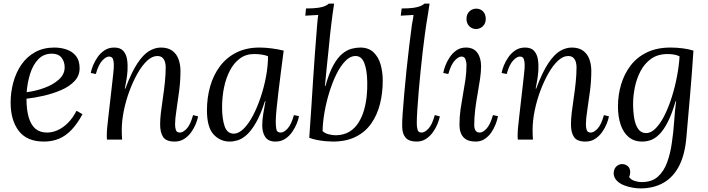

<svg xmlns="http://www.w3.org/2000/svg" viewBox="-20 -775 3931 1066"><path d="M282 -511Q318 -511 350 -500Q382 -489 402 -464Q422 -439 422 -396Q422 -355 394 -325Q366 -295 321 -275.5Q276 -256 225 -244Q174 -232 127 -227Q127 -165 139.5 -123Q152 -81 177 -60Q202 -39 241 -39Q270 -39 299.5 -52Q329 -65 356 -91.5Q383 -118 405 -160L438 -141Q410 -89 378 -55Q346 -21 308 -5Q270 11 224 11Q129 11 84 -48.5Q39 -108 39 -205Q39 -263 54 -318Q69 -373 99 -416.5Q129 -460 175 -485.5Q221 -511 282 -511ZM268 -477Q222 -477 192.5 -446Q163 -415 147.5 -366Q132 -317 128 -263Q181 -270 229 -288Q277 -306 308 -334.5Q339 -363 339 -401Q339 -433 321.5 -455Q304 -477 268 -477Z M950 11Q903 11 886 -14Q869 -39 869 -85Q869 -113 873.5 -151Q878 -189 884.5 -232Q891 -275 895.5 -319Q900 -363 900 -403Q900 -415 896.5 -429Q893 -443 883 -453.5Q873 -464 853 -464Q825 -464 797 -438Q769 -412 744 -368Q719 -324 699 -270.5Q679 -217 667.5 -160.5Q656 -104 656 -53Q656 -38 656.5 -25.5Q657 -13 658 0H574Q573 -7 573 -12.5Q573 -18 573 -26Q573 -43 575 -65.5Q577 -88 581.5 -125.5Q586 -163 593 -226Q600 -285 603.5 -318Q607 -351 609 -368.5Q611 -386 611.5 -395.5Q612 -405 612 -416Q612 -434 607 -447.5Q602 -461 585 -461Q569 -461 548 -439Q527 -417 512 -364L484 -370Q487 -388 496.5 -411.5Q506 -435 522 -458Q538 -481 561 -496Q584 -511 614 -511Q648 -511 664.5 -492.5Q681 -474 685.5 -445Q690 -416 688 -383Q686 -355 681.5 -329Q677 -303 673 -283H676Q710 -374 743 -423.5Q776 -473 808.5 -492Q841 -511 873 -511Q913 -511 937 -493Q961 -475 971.5 -445.5Q982 -416 982 -381Q982 -326 974.5 -268.5Q967 -211 959.5 -162.5Q952 -114 952 -85Q952 -67 956.5 -53Q961 -39 979 -39Q996 -39 1016.5 -60.5Q1037 -82 1052 -136L1080 -129Q1077 -112 1067.5 -88Q1058 -64 1042 -41.5Q1026 -19 1003 -4Q980 11 950 11Z M1421 -511Q1451 -511 1487 -506.5Q1523 -502 1555 -494Q1547 -434 1539.5 -374.5Q1532 -315 1525.5 -261.5Q1519 -208 1515 -165.5Q1511 -123 1511 -99Q1511 -79 1514 -59Q1517 -39 1539 -39Q1556 -39 1576.5 -61Q1597 -83 1612 -136L1640 -130Q1637 -112 1627.5 -88.5Q1618 -65 1602 -42Q1586 -19 1563 -4Q1540 11 1510 11Q1470 11 1453 -14Q1436 -39 1436 -79Q1436 -108 1441.5 -142Q1447 -176 1454 -213H1451Q1427 -139 1401.5 -94.5Q1376 -50 1350.5 -27Q1325 -4 1301 3.5Q1277 11 1256 11Q1202 11 1165.5 -29Q1129 -69 1129 -163Q1129 -233 1147 -296Q1165 -359 1201.5 -407.5Q1238 -456 1293 -483.5Q1348 -511 1421 -511ZM1390 -475Q1345 -475 1311.5 -450Q1278 -425 1256 -382.5Q1234 -340 1223.5 -287.5Q1213 -235 1213 -180Q1213 -116 1227 -74.5Q1241 -33 1278 -33Q1305 -33 1332.5 -60Q1360 -87 1384 -132.5Q1408 -178 1427 -234.5Q1446 -291 1457 -350Q1468 -409 1468 -463Q1453 -469 1433 -472Q1413 -475 1390 -475Z M1835 -755Q1831 -727 1826.5 -696.5Q1822 -666 1819 -637.5Q1816 -609 1813 -586Q1809 -542 1804 -496Q1799 -450 1794 -400.5Q1789 -351 1784 -298H1787Q1807 -370 1831 -413Q1855 -456 1881 -477Q1907 -498 1932.5 -504.5Q1958 -511 1980 -511Q2026 -511 2053.5 -485Q2081 -459 2093 -417.5Q2105 -376 2105 -327Q2105 -258 2089.5 -197Q2074 -136 2041 -89Q2008 -42 1955 -15.5Q1902 11 1828 11Q1812 11 1789 9Q1766 7 1742 2.5Q1718 -2 1697 -10Q1704 -108 1709 -186Q1714 -264 1718.5 -335Q1723 -406 1728.5 -479Q1734 -552 1741 -639Q1743 -665 1744 -672Q1745 -679 1747 -692Q1729 -691 1711 -690Q1693 -689 1675 -688L1679 -728Q1723 -728 1748 -732Q1773 -736 1785.5 -742Q1798 -748 1806 -755ZM1951 -464Q1923 -463 1896.5 -435.5Q1870 -408 1848 -363.5Q1826 -319 1809 -264.5Q1792 -210 1782 -153.5Q1772 -97 1771 -47Q1783 -35 1804.5 -29.5Q1826 -24 1845 -24Q1889 -25 1919.5 -43.5Q1950 -62 1970 -93.5Q1990 -125 2001 -163.5Q2012 -202 2016 -242Q2020 -282 2019 -319Q2018 -387 2002 -426.5Q1986 -466 1951 -464Z M2365 -755Q2362 -730 2356.5 -699Q2351 -668 2346.5 -638Q2342 -608 2339 -585Q2333 -543 2327 -489.5Q2321 -436 2315 -378.5Q2309 -321 2304.5 -266Q2300 -211 2297 -165.5Q2294 -120 2294 -91Q2294 -72 2298 -55.5Q2302 -39 2321 -39Q2338 -39 2358.5 -60.5Q2379 -82 2394 -136L2422 -129Q2419 -112 2409.5 -88Q2400 -64 2384 -41.5Q2368 -19 2345.5 -4Q2323 11 2293 11Q2252 11 2233 -9.5Q2214 -30 2213 -70Q2212 -95 2215.5 -144Q2219 -193 2224.5 -255.5Q2230 -318 2237 -386.5Q2244 -455 2252 -520Q2260 -585 2267 -638Q2272 -665 2273.5 -673.5Q2275 -682 2276 -692Q2258 -691 2240.5 -690Q2223 -689 2205 -688L2210 -728Q2254 -728 2278.5 -732Q2303 -736 2316 -742Q2329 -748 2337 -755Z M2567 -511Q2609 -511 2630 -482.5Q2651 -454 2651 -407Q2651 -377 2645.5 -338.5Q2640 -300 2632 -256Q2624 -212 2618.5 -167.5Q2613 -123 2613 -81Q2613 -61 2620.5 -50Q2628 -39 2644 -39Q2661 -39 2681.5 -61Q2702 -83 2717 -136L2745 -130Q2741 -109 2731.5 -84.5Q2722 -60 2707 -38.5Q2692 -17 2670.5 -3Q2649 11 2621 11Q2575 11 2553 -13Q2531 -37 2531 -83Q2531 -127 2537 -168.5Q2543 -210 2550.5 -250.5Q2558 -291 2564 -332Q2570 -373 2570 -416Q2570 -429 2564.5 -445Q2559 -461 2542 -461Q2526 -461 2505 -439Q2484 -417 2469 -364L2441 -370Q2444 -388 2453 -411.5Q2462 -435 2477.5 -458Q2493 -481 2515 -496Q2537 -511 2567 -511ZM2624 -727Q2647 -727 2662 -711.5Q2677 -696 2677 -670Q2677 -645 2661 -629.5Q2645 -614 2623 -614Q2601 -614 2585.5 -629.5Q2570 -645 2570 -670Q2570 -696 2586 -711.5Q2602 -727 2624 -727Z M3231 11Q3184 11 3167 -14Q3150 -39 3150 -85Q3150 -113 3154.5 -151Q3159 -189 3165.5 -232Q3172 -275 3176.5 -319Q3181 -363 3181 -403Q3181 -415 3177.5 -429Q3174 -443 3164 -453.5Q3154 -464 3134 -464Q3106 -464 3078 -438Q3050 -412 3025 -368Q3000 -324 2980 -270.5Q2960 -217 2948.5 -160.5Q2937 -104 2937 -53Q2937 -38 2937.5 -25.5Q2938 -13 2939 0H2855Q2854 -7 2854 -12.5Q2854 -18 2854 -26Q2854 -43 2856 -65.5Q2858 -88 2862.5 -125.5Q2867 -163 2874 -226Q2881 -285 2884.5 -318Q2888 -351 2890 -368.5Q2892 -386 2892.5 -395.5Q2893 -405 2893 -416Q2893 -434 2888 -447.5Q2883 -461 2866 -461Q2850 -461 2829 -439Q2808 -417 2793 -364L2765 -370Q2768 -388 2777.5 -411.5Q2787 -435 2803 -458Q2819 -481 2842 -496Q2865 -511 2895 -511Q2929 -511 2945.5 -492.5Q2962 -474 2966.5 -445Q2971 -416 2969 -383Q2967 -355 2962.5 -329Q2958 -303 2954 -283H2957Q2991 -374 3024 -423.5Q3057 -473 3089.5 -492Q3122 -511 3154 -511Q3194 -511 3218 -493Q3242 -475 3252.5 -445.5Q3263 -416 3263 -381Q3263 -326 3255.5 -268.5Q3248 -211 3240.5 -162.5Q3233 -114 3233 -85Q3233 -67 3237.5 -53Q3242 -39 3260 -39Q3277 -39 3297.5 -60.5Q3318 -82 3333 -136L3361 -129Q3358 -112 3348.5 -88Q3339 -64 3323 -41.5Q3307 -19 3284 -4Q3261 11 3231 11Z M3535 271Q3517 271 3492.5 267Q3468 263 3444 253.5Q3420 244 3404 227.5Q3388 211 3387 187Q3387 173 3393 161.5Q3399 150 3410 143Q3421 136 3434 136Q3452 136 3465.5 147.5Q3479 159 3479 182Q3479 194 3473 208Q3483 223 3503.5 229.5Q3524 236 3542 236Q3599 236 3632.5 206Q3666 176 3684 126.5Q3702 77 3710 19Q3719 -40 3723 -101.5Q3727 -163 3734 -213H3731Q3710 -141 3687 -96.5Q3664 -52 3640 -28.5Q3616 -5 3592.5 3Q3569 11 3546 11Q3500 11 3470 -14.5Q3440 -40 3425.5 -84Q3411 -128 3411 -183Q3411 -248 3428.5 -306.5Q3446 -365 3481.5 -411.5Q3517 -458 3572.5 -484.5Q3628 -511 3703 -511Q3737 -511 3771.5 -506.5Q3806 -502 3830 -494Q3826 -434 3821.5 -372Q3817 -310 3811.5 -249Q3806 -188 3801 -129Q3796 -70 3791 -14Q3783 83 3750.5 146Q3718 209 3663.5 240Q3609 271 3535 271ZM3567 -36Q3595 -36 3621.5 -63.5Q3648 -91 3670.5 -136.5Q3693 -182 3710.5 -238Q3728 -294 3739 -352.5Q3750 -411 3753 -462Q3740 -469 3722.5 -472Q3705 -475 3687 -475Q3632 -475 3595 -448.5Q3558 -422 3536 -379.5Q3514 -337 3504.5 -289.5Q3495 -242 3495 -200Q3495 -154 3501.5 -117Q3508 -80 3524 -58Q3540 -36 3567 -36Z"/></svg>

Font: Lora Italic
Style: Italic
Weight: 400
Italic angle: -3°
Designer: Olga Karpushina, Alexei Vanyashin (Cyrillic)
Foundry: Cyreal
Version: Version 2.210; ttfautohint (v1.8.1.43-b0c9)